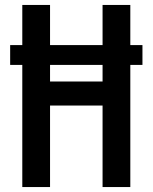

<svg xmlns="http://www.w3.org/2000/svg" viewBox="-20 -755 616 775"><path d="M70 0H182V-329H394V0H506V-493H555V-573H506V-735H394V-573H182V-735H70V-573H21V-493H70ZM182 -426V-493H394V-426Z"/></svg>

Font: Iosevka Sparkle Semibold
Style: Regular
Weight: 600
Designer: Belleve Invis
Foundry: Belleve Invis
Version: Version 4.5.0; ttfautohint (v1.8.3)